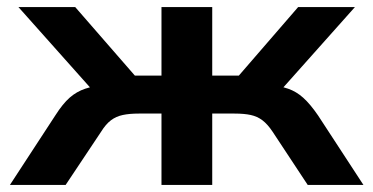

<svg xmlns="http://www.w3.org/2000/svg" viewBox="-20 -521 1052 541"><path d="M8 0 136 -196Q157 -229 176.5 -246Q196 -263 220 -271Q244 -279 277 -282L261 -244L32 -501H192L360 -308H435V-501H578V-308H653L820 -501H980L751 -244L736 -282Q769 -279 792 -271Q815 -263 834.5 -245.5Q854 -228 876 -196L1004 0H847L748 -150Q734 -171 719.5 -182Q705 -193 686.5 -197Q668 -201 641 -201H578V0H435V-201H371Q345 -201 326 -197Q307 -193 292.5 -182Q278 -171 265 -150L165 0Z"/></svg>

Font: Nunito Sans 7pt SemiExpanded
Style: Bold
Weight: 700
Width: 6
Designer: Vernon Adams
Foundry: Vernon Adams
Version: Version 3.101;gftools[0.9.27]